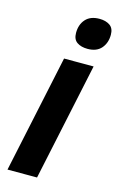

<svg xmlns="http://www.w3.org/2000/svg" viewBox="-118 -809 535 860"><g transform="rotate(15 150.0 -379.5)"><path d="M215 -615Q185 -615 166 -628Q147 -641 147 -671Q147 -710 169 -734.5Q191 -759 233 -759Q262 -759 281 -746Q300 -733 300 -703Q300 -665 278.5 -640Q257 -615 215 -615ZM9 0 125 -546H262L146 0Z"/></g></svg>

Font: Noto Sans SemiCondensed
Style: Bold Italic
Weight: 700
Width: 4
Italic angle: -12°
Designer: Monotype Design Team
Foundry: Monotype Imaging Inc.
Version: Version 2.013; ttfautohint (v1.8.4.7-5d5b)